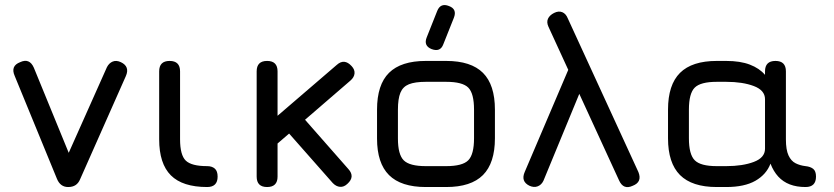

<svg xmlns="http://www.w3.org/2000/svg" viewBox="-20 -752 3354 772"><path d="M302 -31Q295.5 -15.5 283.8 -7.8Q272 0 254 0Q222.5 0 209 -33L39 -447Q21.5 -487 61 -502Q98.5 -519.5 116 -480L275 -92H236L410 -482Q418.5 -498.5 433.2 -504.5Q448 -510.5 466 -502Q503 -484.5 486 -446Z M813 0Q714 0 667 -47Q620 -94 620 -192V-465Q620 -507 662 -507Q704 -507 704 -465V-192Q704 -128.5 727 -106.2Q750 -84 813 -84Q832.5 -84 843.8 -74Q855 -64 855 -42Q855 0 813 0Z M1054 0Q1012 0 1012 -42V-465Q1012 -507 1054 -507Q1096 -507 1096 -465V-286.5L1334 -491Q1364.5 -518.5 1394 -486Q1407 -472 1405.5 -456.5Q1404 -441 1389 -428L1206.5 -270.5L1381 -72Q1408.5 -41.5 1377 -13Q1363 0.5 1347.2 -0.8Q1331.5 -2 1318 -16L1142.5 -215L1096 -175V-42Q1096 0 1054 0Z M1692 0Q1592.5 0 1544.2 -48Q1496 -96 1496 -195V-311Q1496 -411.5 1544.2 -459.2Q1592.5 -507 1692 -507H1774Q1874 -507 1922 -459Q1970 -411 1970 -311V-196Q1970 -96.5 1922 -48.2Q1874 0 1774 0ZM1580 -195Q1580 -130.5 1603.5 -107.2Q1627 -84 1692 -84H1774Q1839.5 -84 1862.8 -107.5Q1886 -131 1886 -196V-311Q1886 -376.5 1862.8 -399.8Q1839.5 -423 1774 -423H1692Q1648.5 -423 1624.2 -413.2Q1600 -403.5 1590 -379.2Q1580 -355 1580 -311ZM1715.4 -554.6Q1750.7 -541.4 1762.6 -574.2L1804.9 -680.4Q1818.7 -715.4 1785.3 -727.7Q1751.4 -741.4 1738 -708.1L1695.8 -601.9Q1682.1 -568 1715.4 -554.6Z M2185 -645Q2177 -663 2183.5 -677Q2190 -691 2208 -700Q2226 -709 2240.8 -703Q2255.5 -697 2263 -678L2547 -60Q2563 -20 2524 -5Q2486.5 12.5 2469 -27ZM2323 -408 2165 -25Q2157 -8.5 2142 -2.8Q2127 3 2109 -5Q2073 -22.5 2090 -61L2284 -516Z M2666 -196V-311Q2666 -411 2714.2 -459Q2762.5 -507 2862 -507H2900Q2956.5 -507 2995 -492.2Q3033.5 -477.5 3056 -451V-465Q3056 -507 3098 -507Q3140 -507 3140 -465V-192Q3140 -149.5 3150.5 -127Q3161 -104.5 3179 -95.5Q3197 -86.5 3219 -84Q3238.5 -82 3249.8 -73Q3261 -64 3261 -42Q3261 0 3219 0Q3183 0 3155.8 -10.5Q3128.5 -21 3109.2 -42Q3090 -63 3078 -94Q3061.5 -50.5 3017.5 -25.2Q2973.5 0 2900 0H2862Q2762.5 0 2714.2 -48.2Q2666 -96.5 2666 -196ZM2750 -196Q2750 -131 2773.5 -107.5Q2797 -84 2862 -84H2900Q2966 -84 3011 -101Q3056 -118 3056 -154V-353Q3056 -389 3011 -406Q2966 -423 2900 -423H2862Q2797 -423 2773.5 -399.8Q2750 -376.5 2750 -311Z"/></svg>

Font: Jura Light
Style: Bold
Weight: 700
Version: Version 5.104